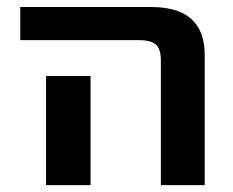

<svg xmlns="http://www.w3.org/2000/svg" viewBox="-20 -540 681 560"><path d="M39.1 -422.9V-519.5H420.9Q577.1 -519.5 577.1 -379.9V0H449.2V-363.3Q449.2 -396.5 435.1 -409.7Q420.9 -422.9 385.7 -422.9ZM114.3 0V-318.4H244.1V0Z"/></svg>

Font: GenEi M Gothic v2 Bold
Style: Regular
Weight: 700
Version: Version 2.0